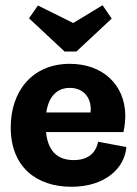

<svg xmlns="http://www.w3.org/2000/svg" viewBox="-20 -704 523 734"><path d="M407 -633 372 -684 260 -616 125 -683 91 -634 227 -507H272ZM463 -142 355 -162C350 -135 331 -92 262 -92C197 -92 163 -129 156 -199H452C457 -222 459 -244 459 -264C457 -381 372 -460 247 -460C104 -460 21 -356 21 -217C21 -66 119 10 253 10C383 10 457 -62 463 -142ZM326 -274H157C165 -330 194 -368 247 -368C308 -368 332 -319 326 -274Z"/></svg>

Font: Zilla Slab Bold
Style: Regular
Weight: 700
Designer: Typotheque.com
Foundry: Typotheque type foundry
Version: Version 1.3; 2018